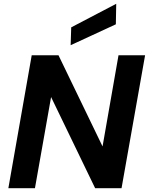

<svg xmlns="http://www.w3.org/2000/svg" viewBox="-20 -991 784 1011"><path d="M24 0 147 -700H288L520 -220L604 -700H744L620 0H481L249 -480L164 0ZM352 -753 355 -847 592 -971 590 -863Z"/></svg>

Font: DM Sans 17pt ExtraBold
Style: Italic
Weight: 800
Italic angle: -10°
Version: Version 4.004;gftools[0.9.30]